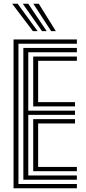

<svg xmlns="http://www.w3.org/2000/svg" viewBox="-20 -1012 461 1032"><path d="M52.8 0V-800H393.2V-777H79.2V-23H393.2V0ZM105.5 -45.8V-754.2H393.2V-731.2H132V-417.2H383.2V-394.5H132V-68.8H393.2V-45.8ZM158.5 -440.2V-708.2H393.2V-685.2H185V-463.2H383.2V-440.2ZM158.5 -91.8V-371.5H383.2V-348.5H185V-114.8H393.2V-91.8ZM156.8 -844.8 45.5 -991.8H74.8L182 -844.8ZM205.8 -844.8 102.5 -991.8H131.8L230.8 -844.8ZM254.8 -844.8 159.2 -991.8H188.5L280 -844.8Z"/></svg>

Font: Big Shoulders Inline Text ExtraBold
Style: Regular
Weight: 800
Designer: Patric King
Foundry: XO Type Co
Version: Version 1.000